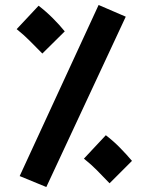

<svg xmlns="http://www.w3.org/2000/svg" viewBox="-20 -717 581 771"><path d="M166 34 59 -10 376 -697 485 -650ZM150 -502Q120 -532 99 -553.5Q78 -575 47 -600L135 -694Q165 -671 192 -644Q219 -617 240 -591ZM420 19Q390 -12 369 -33.5Q348 -55 317 -80L405 -174Q435 -151 462 -123.5Q489 -96 510 -71Z"/></svg>

Font: Noto IKEA Arabic
Style: Bold
Weight: 700
Designer: Monotype Design Team
Foundry: Monotype Imaging Inc.
Version: Version 1.200